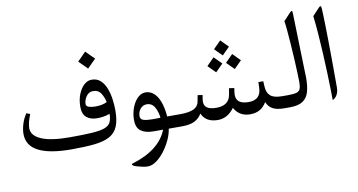

<svg xmlns="http://www.w3.org/2000/svg" viewBox="-74 -751 2130 1141"><g transform="rotate(-10 990.5 -181.0)"><path d="M486.2 -537.2 435.3 -485.9 486.2 -434.9 537.2 -485.9ZM308.4 -51.7Q194.7 -51.7 137.3 -76.6Q79.9 -101.6 79.9 -145.9Q79.9 -163.2 85.1 -183.4Q90.2 -203.5 100.1 -228.8L78.5 -237.3Q59.4 -209 49.9 -177.5Q40.3 -145.9 40.3 -118.8Q40.3 -48 107.3 -13.6Q174.2 20.9 307.3 20.9Q389.4 20.9 445.9 14.7Q502.4 8.4 536.9 -10.3Q571.3 -29 586.9 -65.5Q602.5 -101.9 602.5 -162.4Q602.5 -194.4 597.7 -229.7Q593 -265.1 581 -296.1Q569.1 -327.1 548 -346.7Q527 -366.3 494.3 -366.3Q470.1 -366.3 448.8 -347.1Q427.6 -327.8 414.2 -294.3Q400.8 -260.7 400.8 -218.2Q400.8 -175.3 424.5 -155.1Q448.1 -134.9 488.1 -134.9Q509.4 -134.9 527.7 -138.1Q546 -141.2 565.1 -148.1Q564.7 -116.2 555 -97Q545.3 -77.7 518.7 -68Q492.1 -58.3 441.5 -55Q390.9 -51.7 308.4 -51.7ZM434.5 -229.6Q434.5 -253.4 450.1 -275.8Q465.7 -298.1 490.6 -298.1Q523.3 -298.1 539.1 -273Q554.8 -247.9 560.3 -219.7Q546.8 -212.7 529.2 -209Q511.6 -205.4 489.9 -205.4Q469 -205.4 451.8 -210.5Q434.5 -215.6 434.5 -229.6Z M796.5 -236.5Q776.7 -236.5 759.4 -224.1Q742.2 -211.6 729.2 -190.3Q716.2 -169.1 708.8 -142.1Q701.5 -115.1 701.5 -86.2Q701.5 -39.2 728.8 -19.6Q756.1 0 806.4 0H861.8Q816.3 116.2 647.6 166.9Q641.7 168.7 644.3 173.8Q645.4 175.7 647.4 177.3Q649.4 179 652.4 180.6Q655.3 182.3 659.5 183.9Q663.7 185.6 668.9 187Q689.4 192.9 705 196.2Q720.6 199.5 735.6 199.5Q760.9 199.5 787.5 180.2Q814.1 161 837.2 130.4Q860.3 99.7 876.1 65.3Q891.8 30.8 895.9 0H954.2Q961.5 0 963.1 -8.8Q964.8 -17.6 964.8 -34.8V-37.4Q964.8 -55.4 963.1 -64.2Q961.5 -73 954.2 -73H899.5Q894.8 -128.7 880.5 -165Q866.2 -201.3 844.7 -218.9Q823.2 -236.5 796.5 -236.5ZM737.8 -102.7Q737.8 -128.7 753 -147Q768.2 -165.4 791.7 -165.4Q823.2 -165.4 839.2 -137Q855.2 -108.5 858.8 -72.6Q850.8 -72.2 837.7 -72.1Q824.7 -71.9 807.5 -71.9Q775.2 -72.2 756.5 -78.1Q737.8 -84 737.8 -102.7Z M1287.9 -463.5 1242.8 -418 1287.9 -372.9 1333 -418ZM1344 -371.5 1298.9 -326 1344 -280.9 1389.1 -326ZM1231.8 -371.5 1186.7 -326 1231.8 -280.9 1276.9 -326ZM950.1 -73Q938.8 -73 936.2 -64.2Q933.6 -55.4 933.6 -38.1V-34.5Q933.6 -17.6 936 -8.8Q938.4 0 950.1 0H977.3Q1024.2 0 1052.1 -13.9Q1079.9 -27.9 1096.4 -55.7Q1108.9 -27.9 1133.1 -13.9Q1157.3 0 1193.3 0Q1222.6 0 1247.5 -13.9Q1272.5 -27.9 1292.6 -55.7Q1307.7 -27.9 1331.9 -13.9Q1356.1 0 1388.3 0Q1422.8 0 1446.8 -14.1Q1470.8 -28.2 1487.7 -56.1Q1498.3 -28.2 1523.3 -14.1Q1548.2 0 1594.8 0H1604.7Q1612 0 1613.7 -8.8Q1615.3 -17.6 1615.3 -34.8V-37.4Q1615.3 -55.4 1613.7 -64.2Q1612 -73 1604.7 -73H1594.8Q1543.8 -73 1522.7 -91.5Q1501.7 -110 1499.8 -146.7L1498 -180.1H1468.6L1467.5 -145.6Q1465.3 -73.3 1391.3 -73.3Q1316.8 -73.3 1316.8 -129.4Q1316.8 -133.1 1317.6 -141.2L1321.2 -170.2L1290.4 -174.6L1283.8 -136.4Q1272.8 -73 1196.6 -73Q1123.6 -73 1123.6 -121.7Q1123.6 -124.7 1123.8 -127.6Q1123.9 -130.5 1124.3 -133.5L1128.7 -162.1L1099.4 -166.5L1092.4 -128.3Q1087.6 -100.5 1060.5 -86.7Q1033.4 -73 977.3 -73Z M1600.7 -73Q1589.3 -73 1586.7 -64.2Q1584.2 -55.4 1584.2 -38.1V-34.5Q1584.2 -17.6 1586.5 -8.8Q1588.9 0 1600.7 0H1626.7Q1678 0 1705.2 -18Q1732.3 -35.9 1742.4 -70.6Q1752.5 -105.2 1752.5 -154.4Q1752.5 -165.4 1751.9 -178.8Q1751.4 -192.2 1751 -204.6L1741.5 -546.8Q1741.5 -562.2 1736.9 -562.2Q1732.3 -562.2 1725 -554.1L1683.5 -509.4Q1686.8 -493.2 1690.1 -456.7Q1693.4 -420.2 1696.7 -373.7Q1700 -327.1 1702.6 -280Q1705.2 -232.9 1706.6 -194.7Q1708.1 -156.6 1708.1 -137.9Q1708.1 -110.7 1702.2 -96.6Q1696.4 -82.5 1679 -77.7Q1661.5 -73 1626.7 -73Z M1885.2 2.2Q1897.7 -4 1905.9 -14.1Q1914.2 -24.2 1918.4 -37.8Q1922.6 -51.3 1922.6 -68.6Q1922.6 -158 1922.1 -229Q1921.5 -300 1920.8 -353.9Q1920.1 -407.8 1919.1 -446.3Q1918.2 -484.8 1917.3 -509.2Q1916.4 -533.6 1915.7 -544.9Q1915.3 -553 1913.8 -556.7Q1912.4 -560.3 1909.4 -560.3Q1905.8 -560.3 1900.3 -554.5L1858.1 -509.4Q1864 -460.9 1868.5 -401.2Q1873.1 -341.4 1876.2 -279.1Q1879.4 -216.7 1881.4 -160.1Q1883.4 -103.4 1884.3 -60.5Q1885.2 -17.6 1885.2 2.2Z"/></g></svg>

Font: Parastoo
Style: Regular
Weight: 400
Foundry: Saber Rastikerdar (saber.rastikerdar@gmail.com)
Version: Version 3.000